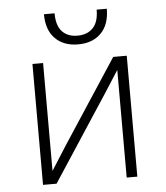

<svg xmlns="http://www.w3.org/2000/svg" viewBox="-51 -746 682 791"><g transform="rotate(-5 290.0 -350.0)"><path d="M441 -445 380 -350 151 0H95V-500H139V-54L200 -150L429 -500H485V0H441ZM290 -564Q230 -564 195 -599.5Q160 -635 160 -700H204Q204 -649 227 -624.5Q250 -600 290 -600Q331 -600 354.5 -624.5Q378 -649 378 -700H420Q420 -635 385 -599.5Q350 -564 290 -564Z"/></g></svg>

Font: PT Root UI Web Light
Style: Regular
Weight: 300
Designer: Vitaly Kuzmin
Foundry: ParaType Ltd.
Version: Version 1.000W